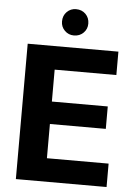

<svg xmlns="http://www.w3.org/2000/svg" viewBox="-60 -944 694 989"><g transform="rotate(5 287.5 -449.5)"><path d="M60 0V-700H529V-579H210V-414H499V-298H210V-121H529V0ZM293 -763Q265 -763 245.5 -782.5Q226 -802 226 -830Q226 -860 245.5 -879.5Q265 -899 293 -899Q323 -899 342.5 -879.5Q362 -860 362 -830Q362 -802 342.5 -782.5Q323 -763 293 -763Z"/></g></svg>

Font: DM Sans 28pt Black
Style: Regular
Weight: 900
Version: Version 4.004;gftools[0.9.30]